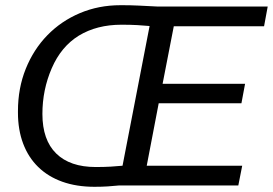

<svg xmlns="http://www.w3.org/2000/svg" viewBox="-20 -713 1049 738"><path d="M436 0Q417 2 394 3.5Q371 5 343 5Q274 5 219.5 -14.5Q165 -34 127 -71Q89 -108 69 -161Q49 -214 49 -280V-286Q49 -374 79 -448.5Q109 -523 162 -577.5Q215 -632 287 -662.5Q359 -693 443 -693H452Q481 -693 513.5 -691.5Q546 -690 583 -688H1009L995 -612H648L605 -391H922L908 -316H590L544 -76H911L896 0ZM348 -71Q380 -71 405.5 -72.5Q431 -74 451 -76L555 -613Q535 -615 508 -616.5Q481 -618 447 -618Q352 -618 283 -576Q215 -534 179 -451Q143 -368 143 -275Q143 -175 196 -123Q249 -71 348 -71Z"/></svg>

Font: Libra Sans Modern
Style: Italic
Weight: 400
Italic angle: -12°
Foundry: Stefan Peev, Context Ltd
Version: Version 1.000